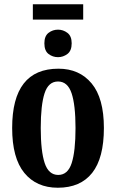

<svg xmlns="http://www.w3.org/2000/svg" viewBox="-20 -870 544 900"><path d="M134 -778V-850H370V-778ZM252 -602Q227 -602 207.5 -617Q188 -632 188 -667Q188 -701 207.5 -716Q227 -731 252 -731Q276 -731 296 -716Q316 -701 316 -667Q316 -632 296 -617Q276 -602 252 -602ZM251 10Q151 10 94 -59.5Q37 -129 37 -270Q37 -548 254 -548Q352 -548 409.5 -479Q467 -410 467 -270Q467 -129 412 -59.5Q357 10 251 10ZM253 -50Q298 -50 316 -105.5Q334 -161 334 -270Q334 -378 315.5 -433Q297 -488 252 -488Q207 -488 189 -433Q171 -378 171 -270Q171 -161 189.5 -105.5Q208 -50 253 -50Z"/></svg>

Font: Noto Serif ExtraCondensed
Style: Bold
Weight: 700
Width: 2
Designer: Monotype Design Team
Foundry: Monotype Imaging Inc.
Version: Version 2.014; ttfautohint (v1.8.4.7-5d5b)